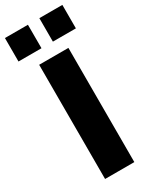

<svg xmlns="http://www.w3.org/2000/svg" viewBox="-259 -1008 849 1063"><g transform="rotate(-30 165.5 -476.5)"><path d="M202 -803V-953H349V-803ZM-18 -803V-953H129V-803ZM72 0V-730H259V0Z"/></g></svg>

Font: M PLUS 1p ExtraBold
Style: Regular
Weight: 800
Version: Version 1.062